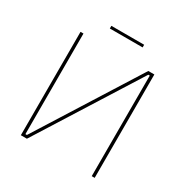

<svg xmlns="http://www.w3.org/2000/svg" viewBox="-184 -973 1089 1126"><g transform="rotate(30 360.0 -410.5)"><path d="M249 -803H471V-821H249ZM110 0H151L580 -681H590V0H610V-700H569L140 -19H130V-700H110Z"/></g></svg>

Font: Fixel Display Thin
Style: Regular
Weight: 100
Designer: AlfaBravo + MacPaw
Foundry: Kyrylo Tkachov, Marchela Mozhyna, Serhii Makarenko, Maria Weinstein, Zakhar Kryvoshyya
Version: Version 1.211